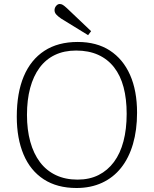

<svg xmlns="http://www.w3.org/2000/svg" viewBox="-20 -927 769 961"><path d="M363 14Q266 14 199 -29.5Q132 -73 98 -153.5Q64 -234 64 -343Q64 -462 99 -545Q134 -628 202 -672.5Q270 -717 369 -717Q464 -717 530 -674Q596 -631 631 -552Q666 -473 666 -363Q666 -276 645.5 -206Q625 -136 586 -87Q547 -38 490.5 -12Q434 14 363 14ZM368 -28Q428 -28 473.5 -51Q519 -74 550.5 -116.5Q582 -159 598 -220Q614 -281 614 -357Q614 -432 598.5 -490.5Q583 -549 551 -590Q519 -631 471.5 -652.5Q424 -674 361 -674Q301 -674 255 -652Q209 -630 178 -588Q147 -546 131 -486.5Q115 -427 115 -352Q115 -278 131.5 -218Q148 -158 180 -115.5Q212 -73 259.5 -50.5Q307 -28 368 -28ZM421 -751 286 -834Q270 -845 261.5 -854.5Q253 -864 253 -876Q253 -888 261 -897.5Q269 -907 279 -907Q287 -907 294.5 -902.5Q302 -898 315 -886L436 -771Z"/></svg>

Font: Literata 18pt ExtraLight
Style: Regular
Weight: 250
Designer: Latin by Veronika Burian and Jose Scaglione. Greek by Irene Vlachou. Cyrillic by Vera Evstafieva.
Foundry: TypeTogether
Version: Version 3.103;gftools[0.9.29]